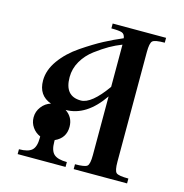

<svg xmlns="http://www.w3.org/2000/svg" viewBox="-104 -796 854 892"><g transform="rotate(15 323.0 -350.0)"><path d="M59.6 0V-23.4Q103.5 -23.4 121.6 -40Q139.6 -56.6 139.6 -99.6V-106.4Q116.2 -116.2 101.6 -137.2Q86.9 -158.2 86.9 -184.6Q86.9 -212.9 104.5 -235.8Q122.1 -258.8 148.4 -266.6Q85 -289.1 85 -361.3Q85 -411.1 119.6 -459.5Q154.3 -507.8 210 -545.4Q265.6 -583 309.1 -606Q352.5 -628.9 396.5 -647.5Q393.6 -667 380.4 -671.9Q367.2 -676.8 329.1 -676.8V-700.2H585.9V-676.8Q538.1 -676.8 527.3 -666.5Q516.6 -656.2 516.6 -613.3V-85.9Q516.6 -43 527.3 -33.2Q538.1 -23.4 585.9 -23.4V0H329.1V-23.4Q377 -23.4 387.7 -33.2Q398.4 -43 398.4 -85.9V-368.2Q321.3 -255.9 221.7 -255.9Q259.8 -230.5 259.8 -184.6Q259.8 -129.9 209 -107.4V-99.6Q209 -56.6 227.5 -40Q246.1 -23.4 290 -23.4V0ZM200.2 -408.2Q200.2 -316.4 278.3 -316.4Q329.1 -316.4 398.4 -414.1V-613.3V-617.2Q368.2 -605.5 339.8 -589.4Q311.5 -573.2 276.9 -547.4Q242.2 -521.5 221.2 -485.4Q200.2 -449.2 200.2 -408.2Z"/></g></svg>

Font: TriodPostnaja
Style: Medium
Weight: 500
Version: 20110805